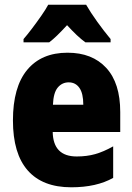

<svg xmlns="http://www.w3.org/2000/svg" viewBox="-20 -786 563 816"><path d="M267 -562Q372 -562 431.5 -497.5Q491 -433 491 -310V-225H204Q206 -121 306 -121Q349 -121 384.5 -131Q420 -141 461 -164V-30Q390 10 283 10Q161 10 98 -61.5Q35 -133 35 -274Q35 -416 95.5 -489Q156 -562 267 -562ZM272 -436Q244 -436 225.5 -414Q207 -392 205 -341H334Q334 -389 317.5 -412.5Q301 -436 272 -436ZM346 -766Q365 -733 393 -694Q421 -655 450 -620V-606H343Q325 -619 306 -637Q287 -655 265 -679Q242 -654 223.5 -636Q205 -618 189 -606H80V-620Q95 -637 115.5 -664Q136 -691 155.5 -719Q175 -747 185 -766Z"/></svg>

Font: Noto Sans Lao UI Cond Blk
Style: Regular
Weight: 900
Width: 3
Designer: Monotype Design Team
Foundry: Monotype Imaging Inc.
Version: Version 2.000; ttfautohint (v1.8.4.7-5d5b)